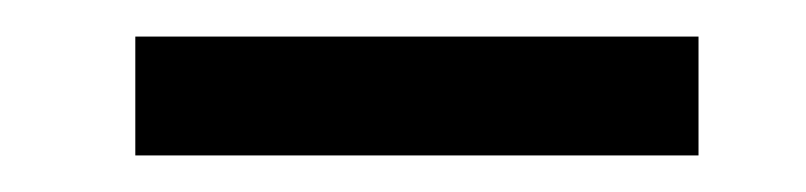

<svg xmlns="http://www.w3.org/2000/svg" viewBox="-20 -660 441 105"><path d="M362 -575H54V-640H362Z"/></svg>

Font: Rilu
Style: Regular
Weight: 500
Designer: Alí Sinisterra
Foundry: Alí Sinisterra
Version: 0.1